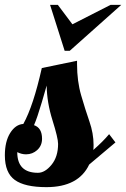

<svg xmlns="http://www.w3.org/2000/svg" viewBox="-29 -770 519 790"><path d="M143 -490 288 -520V-506Q288 -436 305 -377.5Q322 -319 339 -270Q356 -221 356 -174Q356 -160 355 -153Q395 -188 420 -218L446 -184Q434 -174 338 -93Q294 0 162 0Q73 0 32 -29.5Q-9 -59 -9 -131Q-9 -188 13 -223Q35 -258 67 -260Q108 -334 143 -490ZM144 -199Q144 -171 124.5 -153Q105 -135 78 -135Q60 -135 42 -144Q42 -59 127 -59Q156 -59 183 -92Q210 -125 210 -178Q210 -202 187 -275Q164 -348 163 -418Q162 -413 143 -349Q124 -285 111 -255Q144 -244 144 -199ZM177 -750H209L269 -670L426 -750H470L258 -561H237Z"/></svg>

Font: Lobster 1.3
Style: Regular
Weight: 400
Designer: Pablo Impallari
Foundry: Pablo Impallari. www.impallari.com
Version: Version 1.003 2010